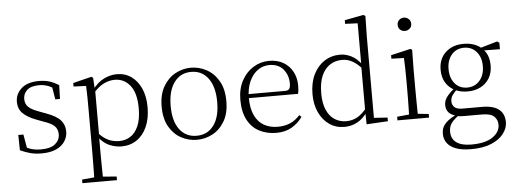

<svg xmlns="http://www.w3.org/2000/svg" viewBox="-61 -981 3819 1422"><g transform="rotate(-5 1848.5 -270.0)"><path d="M217 14Q171 14 134.5 4.5Q98 -5 58 -23L56 -137H94L115 -17L83 -18V-54Q110 -36 141 -26Q172 -16 217 -16Q286 -16 320.5 -44.5Q355 -73 355 -116Q355 -154 331.5 -177.5Q308 -201 246 -221L196 -240Q137 -262 102 -295Q67 -328 67 -382Q67 -441 112.5 -481.5Q158 -522 243 -522Q287 -522 320.5 -511.5Q354 -501 390 -478L387 -376H352L334 -485L361 -483V-450Q330 -472 301 -481.5Q272 -491 242 -491Q182 -491 152.5 -465Q123 -439 123 -399Q123 -360 148 -337.5Q173 -315 227 -296L275 -278Q350 -251 381 -216.5Q412 -182 412 -132Q412 -93 390.5 -59.5Q369 -26 326 -6Q283 14 217 14Z M498 260V233L610 223H631L755 233V260ZM588 260Q589 229 589.5 189.5Q590 150 590.5 108.5Q591 67 591 32V-278Q591 -330 590.5 -374Q590 -418 588 -455L495 -459V-485L632 -519L645 -511L650 -425L652 -420V-80L651 -71V32Q651 66 651.5 107.5Q652 149 652.5 189Q653 229 654 260ZM811 14Q768 14 722.5 -4.5Q677 -23 638 -75H625L637 -108Q678 -62 716 -44.5Q754 -27 798 -27Q843 -27 880 -50Q917 -73 939.5 -124Q962 -175 962 -257Q962 -369 917.5 -425.5Q873 -482 802 -482Q762 -482 721.5 -462.5Q681 -443 634 -389L625 -420H637Q677 -475 725.5 -498.5Q774 -522 822 -522Q883 -522 929 -489.5Q975 -457 1001.5 -398Q1028 -339 1028 -259Q1028 -175 1000.5 -113.5Q973 -52 924 -19Q875 14 811 14Z M1372 14Q1311 14 1256 -15Q1201 -44 1166.5 -103.5Q1132 -163 1132 -253Q1132 -343 1167 -403Q1202 -463 1257 -492.5Q1312 -522 1372 -522Q1433 -522 1488 -492.5Q1543 -463 1578 -403Q1613 -343 1613 -253Q1613 -163 1578 -103.5Q1543 -44 1488 -15Q1433 14 1372 14ZM1372 -16Q1452 -16 1498.5 -77.5Q1545 -139 1545 -252Q1545 -365 1498.5 -428Q1452 -491 1372 -491Q1292 -491 1245.5 -428Q1199 -365 1199 -252Q1199 -139 1245.5 -77.5Q1292 -16 1372 -16Z M1963 14Q1892 14 1836 -15Q1780 -44 1748.5 -103.5Q1717 -163 1717 -252Q1717 -334 1749.5 -394.5Q1782 -455 1836 -488.5Q1890 -522 1954 -522Q2016 -522 2060.5 -495.5Q2105 -469 2129 -423.5Q2153 -378 2153 -320Q2153 -283 2147 -260H1747V-290H2052Q2076 -290 2084.5 -302.5Q2093 -315 2093 -341Q2093 -404 2056.5 -447.5Q2020 -491 1953 -491Q1905 -491 1866 -463Q1827 -435 1804 -383.5Q1781 -332 1781 -263Q1781 -183 1806 -131Q1831 -79 1875 -54.5Q1919 -30 1976 -30Q2029 -30 2069.5 -48Q2110 -66 2142 -102L2157 -88Q2124 -41 2076 -13.5Q2028 14 1963 14Z M2468 14Q2405 14 2356.5 -19.5Q2308 -53 2280.5 -112Q2253 -171 2253 -247Q2253 -332 2283 -393.5Q2313 -455 2365 -488.5Q2417 -522 2482 -522Q2523 -522 2564.5 -501.5Q2606 -481 2643 -431H2653L2642 -401Q2603 -444 2568 -463Q2533 -482 2492 -482Q2444 -482 2404.5 -457.5Q2365 -433 2341.5 -381.5Q2318 -330 2318 -248Q2318 -174 2340 -124.5Q2362 -75 2400 -51Q2438 -27 2485 -27Q2530 -27 2566.5 -47Q2603 -67 2641 -114L2651 -83H2642Q2608 -33 2563.5 -9.5Q2519 14 2468 14ZM2633 9 2631 -92V-95V-420L2632 -429V-742L2539 -746V-773L2679 -800L2694 -791L2691 -641V-34L2792 -27V0Z M2863 0V-27L2974 -38H2993L3098 -27V0ZM2951 0Q2952 -24 2953 -64.5Q2954 -105 2954.5 -149Q2955 -193 2955 -226V-281Q2955 -332 2954 -375Q2953 -418 2951 -456L2858 -459V-485L3005 -519L3017 -511L3015 -377V-226Q3015 -193 3015.5 -149Q3016 -105 3016.5 -64.5Q3017 -24 3018 0ZM2976 -655Q2955 -655 2940.5 -668.5Q2926 -682 2926 -704Q2926 -726 2940.5 -740Q2955 -754 2976 -754Q2996 -754 3011.5 -740Q3027 -726 3027 -704Q3027 -682 3011.5 -668.5Q2996 -655 2976 -655Z M3389 260Q3319 260 3275 243Q3231 226 3210 196.5Q3189 167 3189 128Q3189 80 3222.5 47Q3256 14 3320 -13L3326 -3Q3283 27 3263.5 53Q3244 79 3244 117Q3244 171 3282.5 198.5Q3321 226 3393 226Q3498 226 3552 188.5Q3606 151 3606 97Q3606 61 3581 36Q3556 11 3489 11H3363Q3346 11 3330 10Q3314 9 3300 5V3Q3225 -15 3225 -82Q3225 -113 3244 -140Q3263 -167 3305 -201V-210L3329 -198Q3300 -170 3286.5 -150.5Q3273 -131 3273 -105Q3273 -79 3291 -62Q3309 -45 3350 -45H3497Q3552 -45 3588.5 -30.5Q3625 -16 3643.5 12.5Q3662 41 3662 83Q3662 127 3631 168Q3600 209 3539.5 234.5Q3479 260 3389 260ZM3400 -168Q3344 -168 3302 -190Q3260 -212 3237 -251.5Q3214 -291 3214 -345Q3214 -426 3265.5 -474Q3317 -522 3400 -522Q3442 -522 3476.5 -510Q3511 -498 3534 -475L3536 -473Q3586 -428 3586 -345Q3586 -291 3562.5 -251.5Q3539 -212 3497 -190Q3455 -168 3400 -168ZM3399 -197Q3457 -197 3492.5 -238.5Q3528 -280 3528 -346Q3528 -412 3492.5 -452.5Q3457 -493 3401 -493Q3343 -493 3308 -452Q3273 -411 3273 -345Q3273 -279 3307.5 -238Q3342 -197 3399 -197ZM3505 -461V-478H3511L3649 -518L3665 -507V-459Z"/></g></svg>

Font: Noto Serif HK ExtraLight
Style: Regular
Weight: 200
Designer: Ryoko NISHIZUKA 西塚涼子 (kana & ideographs); Frank Grießhammer (Latin, Greek & Cyrillic); Wenlong ZHANG 张文龙 (bopomofo); San
Foundry: Adobe
Version: Version 2.002-H1;hotconv 1.1.0;makeotfexe 2.6.0